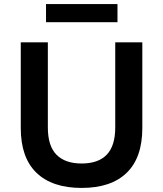

<svg xmlns="http://www.w3.org/2000/svg" viewBox="-20 -913 801 943"><path d="M381 10Q236 10 159 -64.5Q82 -139 82 -284V-705H215V-287Q215 -196 257.5 -153Q300 -110 381 -110Q463 -110 504.5 -153.5Q546 -197 546 -287V-705H679V-284Q679 -139 602.5 -64.5Q526 10 381 10ZM206 -804V-893H557V-804Z"/></svg>

Font: Nunito Sans 9pt
Style: Bold
Weight: 700
Version: Version 3.101;gftools[0.9.27]